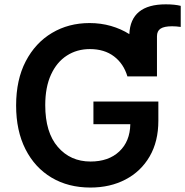

<svg xmlns="http://www.w3.org/2000/svg" viewBox="-20 -842 841 872"><path d="M390.6 9.8Q290 9.8 214.1 -35.4Q138.2 -80.6 95.7 -164.3Q53.2 -248 53.2 -362.8Q53.2 -480 96.9 -563.7Q140.6 -647.5 216.1 -692.4Q291.5 -737.3 386.7 -737.3Q438 -737.3 483.9 -724.1Q529.8 -710.9 567.4 -687Q573.2 -822.3 732.9 -822.3Q773.9 -822.3 800.8 -815.4V-719.7Q779.8 -722.7 761.7 -722.7Q725.6 -722.7 709.2 -711.9Q692.9 -701.2 692.9 -677.2V-495.1H558.6Q541.5 -552.7 497.8 -585.9Q454.1 -619.1 388.2 -619.1Q329.6 -619.1 283.7 -589.6Q237.8 -560.1 211.7 -503.2Q185.5 -446.3 185.5 -364.3Q185.5 -240.7 242.7 -174.6Q299.8 -108.4 391.1 -108.4Q473.1 -108.4 521.7 -154.1Q570.3 -199.7 571.8 -277.8H404.3V-380.9H699.2V-293.5Q699.2 -199.7 659.7 -131.6Q620.1 -63.5 550.3 -26.9Q480.5 9.8 390.6 9.8Z"/></svg>

Font: Inter Semi Bold
Style: Regular
Weight: 600
Designer: Rasmus Andersson
Foundry: rsms
Version: Version 4.000;git-e0f93cc